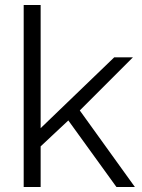

<svg xmlns="http://www.w3.org/2000/svg" viewBox="-20 -750 570 770"><path d="M447 0 254 -267 143 -163V0H75V-730H143V-236L438 -520H513L300 -307L521 0Z"/></svg>

Font: Raleway-v4020
Style: Regular
Weight: 400
Designer: Matt McInerney, Pablo Impallari, Rodrigo Fuenzalida
Foundry: Matt McInerney, Pablo Impallari, Rodrigo Fuenzalida
Version: Version 4.020;PS 004.020;hotconv 1.0.88;makeotf.lib2.5.64775